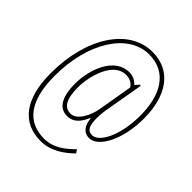

<svg xmlns="http://www.w3.org/2000/svg" viewBox="-229 -863 1155 1155"><g transform="rotate(45 348.5 -286.0)"><path d="M305 142C393 142 461 90 509 43L494 22C451 65 392 117 310 117C173 117 87 25 87 -197C87 -479 221 -689 398 -689C555 -689 621 -558 621 -392C621 -216 556 -102 499 -102C456 -102 446 -137 446 -194C446 -219 448 -245 454 -279L496 -520H486L466 -495C453 -508 429 -529 391 -529C265 -529 207 -373 207 -248C207 -129 248 -77 310 -77C369 -77 397 -120 418 -168H421C427 -115 448 -77 499 -77C573 -77 649 -208 649 -394C649 -582 566 -714 402 -714C204 -714 59 -495 59 -191C59 32 151 142 305 142ZM316 -102C265 -102 235 -140 235 -246C235 -341 279 -504 387 -504C424 -504 447 -486 458 -467L420 -245C411 -190 372 -102 316 -102Z"/></g></svg>

Font: Noto Serif Bengali ExtraCondensed Thin
Style: Regular
Weight: 100
Width: 2
Designer: Juan Bruce, Universal Thirst, Indian Type Foundry and the Monotype Design Team.
Foundry: Monotype Imaging Inc.
Version: Version 2.003